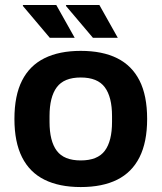

<svg xmlns="http://www.w3.org/2000/svg" viewBox="-20 -744 653 776"><path d="M306.4 12Q219.5 12 159.7 -17.7Q99.8 -47.4 69.1 -108.5Q38.3 -169.7 38.3 -263.2Q38.3 -357.8 69.1 -418.4Q99.8 -479 159.7 -508.7Q219.5 -538.4 306.4 -538.4Q394 -538.4 453.6 -508.7Q513.2 -479 543.9 -418.4Q574.7 -357.8 574.7 -263.2Q574.7 -169.7 543.9 -108.5Q513.2 -47.4 453.6 -17.7Q394 12 306.4 12ZM306.4 -95.6Q374.3 -95.6 403.5 -134.6Q432.8 -173.6 432.8 -251.4V-274.8Q432.8 -352 403.5 -391.4Q374.3 -430.8 306.4 -430.8Q238.7 -430.8 209.5 -391.4Q180.2 -352 180.2 -274.8V-251.4Q180.2 -173.6 209.5 -134.6Q238.7 -95.6 306.4 -95.6ZM355.6 -591.2 246.3 -720.4 247.5 -723.7H381.7L456.1 -591.2ZM181.3 -591.2 72.1 -720.4 73.3 -723.7H207.5L281.9 -591.2Z"/></svg>

Font: Archivo Variable SemiBold
Style: Regular
Weight: 600
Designer: Hector Gatti
Foundry: Omnibus-Type
Version: Version 2.001